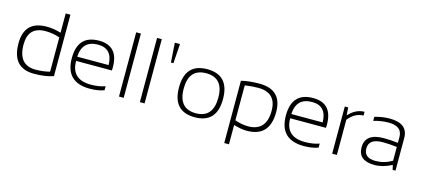

<svg xmlns="http://www.w3.org/2000/svg" viewBox="-66 -1264 4433 2016"><g transform="rotate(15 2151.0 -256.0)"><path d="M451.7 -437.5Q377.4 -463.9 297.4 -463.9Q108.4 -463.9 108.4 -270Q108.4 -45.9 297.4 -45.9Q377.4 -45.9 451.7 -64.9ZM502.9 -30.8Q419.4 0 292.5 0Q53.7 0 53.7 -266.6Q53.7 -512.7 296.9 -512.7Q373 -512.7 451.7 -488.3V-698.2H502.9Z M865.7 -512.7Q1076.2 -512.7 1076.2 -279.8Q1076.2 -263.2 1075.2 -245.1H686Q686 -43.9 898.9 -43.9Q986.3 -43.9 1054.2 -68.4V-24.4Q986.3 0 898.9 0Q634.8 0 634.8 -262.2Q634.8 -512.7 865.7 -512.7ZM686 -291H1026.9Q1023.9 -469.7 865.7 -469.7Q694.8 -469.7 686 -291Z M1269 -698.2V0H1217.8V-698.2Z M1496.1 -698.2V0H1444.8V-698.2Z M1693.8 -698.2 1679.2 -485.8H1652.3L1637.7 -698.2Z M2040.5 -39.1Q2228.5 -39.1 2228.5 -258.3Q2228.5 -473.6 2040.5 -473.6Q1852.5 -473.6 1852.5 -258.3Q1852.5 -39.1 2040.5 -39.1ZM1801.3 -256.3Q1801.3 -517.6 2040.5 -517.6Q2279.8 -517.6 2279.8 -256.3Q2279.8 4.4 2040.5 4.4Q1802.2 4.4 1801.3 -256.3Z M2462.9 -75.2Q2540.5 -48.8 2606 -48.8Q2804.7 -48.8 2804.7 -270Q2804.7 -466.8 2606.9 -466.8Q2538.6 -466.8 2462.9 -455.1ZM2411.6 -491.7Q2499 -512.7 2607.9 -512.7Q2854.5 -512.7 2854.5 -269Q2854.5 0 2606.4 0Q2544.9 0 2462.9 -24.4V185.5H2411.6Z M3192.9 -512.7Q3403.3 -512.7 3403.3 -279.8Q3403.3 -263.2 3402.3 -245.1H3013.2Q3013.2 -43.9 3226.1 -43.9Q3313.5 -43.9 3381.3 -68.4V-24.4Q3313.5 0 3226.1 0Q2961.9 0 2961.9 -262.2Q2961.9 -512.7 3192.9 -512.7ZM3013.2 -291H3354Q3351.1 -469.7 3192.9 -469.7Q3022 -469.7 3013.2 -291Z M3535.2 0V-512.7H3571.8L3578.1 -427.7Q3655.3 -512.7 3750 -512.7V-471.7Q3658.2 -471.7 3586.4 -382.3V0Z M3815.9 -145Q3815.9 -297.9 4019 -297.9Q4090.8 -297.9 4172.4 -288.1V-351.1Q4172.4 -468.8 4024.4 -468.8Q3945.3 -468.8 3862.3 -444.3V-488.3Q3945.3 -512.7 4024.4 -512.7Q4223.6 -512.7 4223.6 -353.5V0H4192.4L4180.7 -50.8Q4084.5 0 3994.1 0Q3815.9 0 3815.9 -145ZM4019 -253.9Q3867.2 -253.9 3867.2 -146.5Q3867.2 -43.9 3994.1 -43.9Q4087.9 -43.9 4172.4 -93.8V-244.1Q4090.8 -253.9 4019 -253.9Z"/></g></svg>

Font: Voltera Light
Style: Light
Weight: 300
Designer: Bernd Montag
Version: Version 1.301